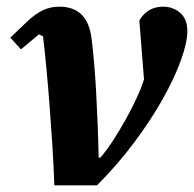

<svg xmlns="http://www.w3.org/2000/svg" viewBox="-20 -556 582 576"><path d="M143 0Q141 -60 137 -122Q133 -184 128.5 -242.5Q124 -301 119 -353.5Q114 -406 109 -447L97 -453L43 -408L11 -443L59 -489Q85 -514 108 -525Q131 -536 158 -536Q200 -536 224.5 -512.5Q249 -489 255 -438Q259 -406 262.5 -365.5Q266 -325 268.5 -278.5Q271 -232 273 -182Q275 -132 276 -83H281Q300 -105 319.5 -135Q339 -165 357 -197.5Q375 -230 389.5 -261Q404 -292 412 -318L398 -495Q423 -536 469 -536Q499 -536 520.5 -517.5Q542 -499 542 -463Q542 -428 522.5 -374.5Q503 -321 468 -258.5Q433 -196 382.5 -128.5Q332 -61 271 0Z"/></svg>

Font: IBM Plex Serif
Style: Bold Italic
Weight: 700
Italic angle: -14°
Designer: Mike Abbink, Paul van der Laan, Pieter van Rosmalen
Foundry: Bold Monday
Version: Version 3.001